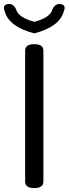

<svg xmlns="http://www.w3.org/2000/svg" viewBox="-28 -958 349 978"><path d="M147 -788Q18 -821 -4 -900Q-17 -932 11 -937Q40 -942 54 -910Q66 -868 147 -847Q228 -868 239 -910Q254 -942 282 -937Q310 -932 297 -900Q276 -822 147 -788ZM100 -700Q100 -733 146.5 -733Q193 -733 193 -700V-33Q193 0 146.5 0Q100 0 100 -33Z"/></svg>

Font: Raw Maruko Gothic CJK TC
Style: Regular
Weight: 400
Version: Version 1.001